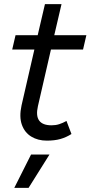

<svg xmlns="http://www.w3.org/2000/svg" viewBox="-20 -670 437 927"><path d="M206 9Q163 9 131 -10.5Q99 -30 85.5 -68Q72 -106 84 -161L146 -431H39L55 -500H162L197 -650H277L242 -500H397L381 -431H226L163 -157Q142 -65 229 -65Q249 -65 266 -70.5Q283 -76 301 -86L325 -23Q300 -7 272 1Q244 9 206 9ZM219 76 118 237H49L130 76Z"/></svg>

Font: Prodigy Sans
Style: Italic
Weight: 400
Italic angle: -13°
Designer: Wei Huang
Foundry: Wei Huang
Version: Version 1.003; ttfautohint (v1.8.3)